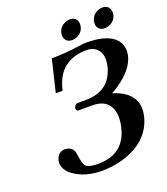

<svg xmlns="http://www.w3.org/2000/svg" viewBox="-148 -912 896 1028"><g transform="rotate(-20 300.0 -398.5)"><path d="M248.5 -29.8Q388.7 -29.8 426.8 -153.8Q430.2 -165 432.6 -175.8Q451.2 -264.2 409.2 -307.1Q380.9 -334.5 330.1 -335H247.1Q232.4 -336.9 235.4 -354Q240.7 -372.6 255.4 -374H302.7Q425.8 -374 465.3 -475.6Q471.2 -490.7 474.6 -505.9Q490.7 -582 443.8 -611.8Q424.3 -623.5 398.4 -624Q237.8 -623 203.6 -462.9H164.6L208.5 -646Q284.2 -646 379.9 -659.7Q397.9 -662.1 410.6 -662.1Q546.9 -662.1 586.9 -596.7Q605.5 -564.5 597.2 -522Q581.5 -447.8 483.9 -381.3Q460 -365.2 447.8 -359.9Q592.8 -314 567.9 -191.9Q542 -69.3 411.6 -16.6Q340.3 11.7 256.3 12.2Q161.6 12.2 97.7 -33.2Q90.3 -38.6 85 -43Q47.4 -79.1 55.2 -118.2Q62 -151.4 90.3 -162.1Q98.1 -165 105 -165Q153.8 -163.1 159.7 -120.1Q167 -60.1 180.2 -46.4Q197.8 -29.8 248.5 -29.8ZM488.3 -753.9Q496.1 -790.5 531.7 -804.7Q543.5 -809.1 555.2 -809.1Q587.9 -809.1 597.2 -780.3Q600.6 -767.6 598.1 -753.9Q590.8 -719.2 555.7 -705.1Q543.9 -700.2 531.7 -700.2Q497.6 -700.2 488.8 -729.5Q485.8 -741.2 488.3 -753.9ZM302.2 -753.9Q309.6 -789.6 345.2 -804.2Q357.4 -809.1 369.1 -809.1Q403.8 -809.1 412.1 -778.8Q415 -766.6 412.1 -753.9Q404.8 -719.2 370.1 -705.1Q357.4 -700.2 345.7 -700.2Q312 -700.2 303.2 -729.5Q299.8 -741.2 302.2 -753.9Z"/></g></svg>

Font: Linux Libertine Slanted O
Style: Bold Slanted
Weight: 700
Designer: Philipp H. Poll
Foundry: Philipp H. Poll
Version: Version 5.0.0